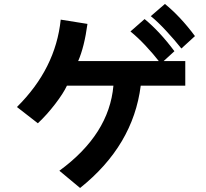

<svg xmlns="http://www.w3.org/2000/svg" viewBox="-20 -892 1040 968"><path d="M65.4 -352.5Q260.7 -545.9 286.1 -793L420.9 -771.5Q405.3 -655.3 374 -584H914.1V-460H689.5Q651.4 -158.2 383.8 55.7L279.3 -31.2Q530.3 -214.8 551.8 -460H317.4Q299.8 -421.9 257.8 -367.2Q215.8 -312.5 170.9 -270.5ZM740.2 -810.5 811.5 -872.1Q890.6 -807.6 962.9 -710L894.5 -647.5Q861.3 -689.5 817.4 -736.8Q773.4 -784.2 740.2 -810.5ZM637.7 -733.4 709 -795.9Q785.2 -733.4 859.4 -633.8L791 -571.3Q710 -674.8 637.7 -733.4Z"/></svg>

Font: Gothic A1 ExtraBold
Style: Regular
Weight: 800
Designer: HanYang I&C Co.,Ltd.
Foundry: HanYang I&C Co.,Ltd.
Version: Version 2.50